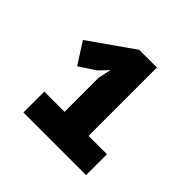

<svg xmlns="http://www.w3.org/2000/svg" viewBox="-119 -918 650 650"><g transform="rotate(45 206.0 -593.5)"><path d="M41 -380ZM72 -480H169V-644L179 -690L149 -658L90 -619L41 -696L199 -807H284V-480H372V-380H72Z"/></g></svg>

Font: PT Sans
Style: Bold
Weight: 700
Version: Version 2.003W OFL; ttfautohint (v1.6)